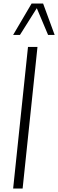

<svg xmlns="http://www.w3.org/2000/svg" viewBox="-20 -1078 332 1098"><path d="M55.2 -878.4 160.6 -1057.6H226.6L292.5 -878.4H254.9L190.4 -1031.2L94.2 -878.4ZM55.2 0 140.1 -809.6H194.3L109.4 0Z"/></svg>

Font: Oswald
Style: Extra-Light
Weight: 200
Designer: Vernon Adams
Foundry: Vernon Adams
Version: 3.0; ttfautohint (v0.94.23-7a4d-dirty) -l 8 -r 50 -G 200 -x 